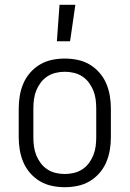

<svg xmlns="http://www.w3.org/2000/svg" viewBox="-20 -772 540 800"><path d="M217 -600 228 -752H294L272 -600ZM250 8Q223 8 196.5 2.5Q170 -3 147 -16.5Q124 -30 106 -50.5Q88 -71 77.5 -95.5Q67 -120 62.5 -146.5Q58 -173 58 -200V-320Q58 -347 62.5 -373.5Q67 -400 77.5 -424.5Q88 -449 106 -469.5Q124 -490 147 -503.5Q170 -517 196.5 -522.5Q223 -528 250 -528Q277 -528 303.5 -522.5Q330 -517 353 -503.5Q376 -490 394 -469.5Q412 -449 422.5 -424.5Q433 -400 437.5 -373.5Q442 -347 442 -320V-200Q442 -173 437.5 -146.5Q433 -120 422.5 -95.5Q412 -71 394 -50.5Q376 -30 353 -16.5Q330 -3 303.5 2.5Q277 8 250 8ZM250 -47Q269 -47 288 -51.5Q307 -56 323 -66.5Q339 -77 350.5 -92.5Q362 -108 369 -125.5Q376 -143 378.5 -162Q381 -181 381 -200V-320Q381 -339 378.5 -358Q376 -377 369 -394.5Q362 -412 350.5 -427.5Q339 -443 323 -453.5Q307 -464 288 -468.5Q269 -473 250 -473Q231 -473 212 -468.5Q193 -464 177 -453.5Q161 -443 149.5 -427.5Q138 -412 131 -394.5Q124 -377 121.5 -358Q119 -339 119 -320V-200Q119 -181 121.5 -162Q124 -143 131 -125.5Q138 -108 149.5 -92.5Q161 -77 177 -66.5Q193 -56 212 -51.5Q231 -47 250 -47Z"/></svg>

Font: Iosevka SS18 Light
Style: Regular
Weight: 300
Monospace: yes
Designer: Belleve Invis
Foundry: Belleve Invis
Version: Version 25.1.1; ttfautohint (v1.8.4)